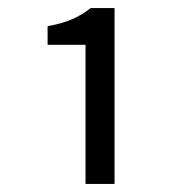

<svg xmlns="http://www.w3.org/2000/svg" viewBox="-20 -897 450 476"><path d="M192 -441H264V-877H205C175 -854 147 -841 98 -832V-786H192Z"/></svg>

Font: Source Han Sans TC
Style: Regular
Weight: 400
Designer: Ryoko NISHIZUKA 西塚涼子 (kana, bopomofo & ideographs); Paul D. Hunt (Latin, Greek & Cyrillic); Sandoll Communications 산돌커뮤니
Foundry: Adobe
Version: Version 2.002;hotconv 1.0.116;makeotfexe 2.5.65601